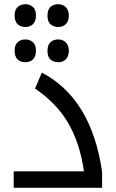

<svg xmlns="http://www.w3.org/2000/svg" viewBox="-20 -890 549 910"><path d="M463.9 0H44.9V-78.1H377.9Q358.4 -212.4 303.2 -306.9Q248 -401.4 146 -470.2L178.2 -545.9Q413.1 -423.3 463.9 -76.2ZM292.5 -776.4Q278.8 -762.2 256.3 -762.2Q233.9 -762.2 219.5 -774.7Q205.1 -787.1 205.1 -815.9Q205.1 -844.7 219.5 -857.4Q233.9 -870.1 256.1 -870.1Q278.3 -870.1 292.2 -855.7Q306.2 -841.3 306.2 -815.9Q306.2 -790.5 292.5 -776.4ZM137 -776.1Q123.5 -762.2 99.9 -762.2Q76.2 -762.2 62.7 -775.9Q49.3 -789.6 49.3 -816.9Q49.3 -844.2 64.2 -857.2Q79.1 -870.1 99.9 -870.1Q120.6 -870.1 135.5 -857.4Q150.4 -844.7 150.4 -817.4Q150.4 -790 137 -776.1ZM292.5 -609.4Q278.8 -595.2 256.3 -595.2Q233.9 -595.2 219.5 -607.7Q205.1 -620.1 205.1 -648.9Q205.1 -677.7 219.5 -690.4Q233.9 -703.1 256.1 -703.1Q278.3 -703.1 292.2 -688.7Q306.2 -674.3 306.2 -648.9Q306.2 -623.5 292.5 -609.4ZM137 -609.1Q123.5 -595.2 99.9 -595.2Q76.2 -595.2 62.7 -608.9Q49.3 -622.6 49.3 -649.9Q49.3 -677.2 64.2 -690.2Q79.1 -703.1 99.9 -703.1Q120.6 -703.1 135.5 -690.4Q150.4 -677.7 150.4 -650.4Q150.4 -623 137 -609.1Z"/></svg>

Font: DroidArabicKufi
Style: Regular
Weight: 400
Designer: Pascal Zoghbi
Foundry: Ascender Corporation
Version: Version 1.00